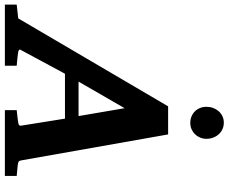

<svg xmlns="http://www.w3.org/2000/svg" viewBox="-150 -864 961 808"><g transform="rotate(90 331.0 -460.5)"><path d="M382.8 -503.9 271 -310.1H416ZM391.1 0V-49.8Q398.9 -50.8 407 -51.5Q415 -52.2 421.9 -53.2Q429.7 -54.2 437 -55.2Q446.8 -56.2 452.1 -58.6Q457.5 -61 456.1 -69.8L426.8 -252.9H237.8L139.2 -69.8Q134.3 -62.5 138.2 -59.3Q142.1 -56.2 151.9 -55.2Q159.7 -54.2 168.5 -53.2Q175.8 -52.2 185.1 -51.5Q194.3 -50.8 204.1 -49.8V0H-53.2V-49.8L4.9 -56.2L375 -687H493.2L602.1 -70.8Q603.5 -61 607.2 -58.3Q610.8 -55.7 622.1 -54.2Q628.9 -53.7 636.7 -52.7Q643.6 -51.8 651.6 -51.3Q659.7 -50.8 668 -49.8V0ZM511.7 -848.1Q511.7 -834.5 506.6 -822Q501.5 -809.6 492.4 -800.3Q483.4 -791 471.2 -785.6Q459 -780.3 444.8 -780.3Q430.2 -780.3 417.7 -785.4Q405.3 -790.5 396.2 -799.6Q387.2 -808.6 382.1 -821Q377 -833.5 377 -848.1Q377 -863.3 381.8 -876.5Q386.7 -889.6 395.5 -899.7Q404.3 -909.7 416.5 -915.5Q428.7 -921.4 443.8 -921.4Q458.5 -921.4 470.9 -915.8Q483.4 -910.2 492.4 -900.1Q501.5 -890.1 506.6 -876.7Q511.7 -863.3 511.7 -848.1Z"/></g></svg>

Font: Charis SIL Phon
Style: Bold Italic
Weight: 700
Italic angle: -11°
Foundry: SIL International
Version: Version 5.000